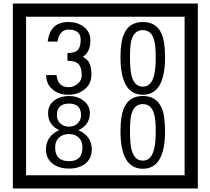

<svg xmlns="http://www.w3.org/2000/svg" viewBox="-20 -980 1195 1090"><path d="M1103 90H53V-960H1103ZM1028 15V-885H128V15ZM499 -556Q499 -504 460.5 -473Q422 -442 369 -442Q314 -442 280 -471Q242 -502 242 -554H301Q307 -485 370 -485Q398 -485 421 -504.5Q444 -524 444 -552Q444 -597 426 -616Q408 -635 363 -635V-679Q405 -679 421.5 -696Q438 -713 438 -754Q438 -812 369 -812Q318 -812 306 -744H251Q264 -855 368 -855Q419 -855 454 -829Q493 -800 493 -750Q493 -685 451 -658Q475 -642 483 -630Q499 -605 499 -556ZM917 -656Q917 -442 791 -442Q664 -442 664 -656Q664 -744 685 -789Q714 -855 791 -855Q868 -855 897 -789Q917 -745 917 -656ZM864 -656Q864 -723 855 -752Q840 -809 791 -809Q742 -809 726 -752Q718 -723 718 -656Q718 -587 726 -553Q742 -488 791 -488Q839 -488 855 -554Q864 -587 864 -656ZM501 -132Q501 -79 462 -49Q426 -23 372 -23Q317 -23 281 -49Q241 -79 241 -132Q241 -207 316 -241Q253 -271 253 -337Q253 -384 290 -411Q324 -435 372 -435Q419 -435 452 -410Q490 -383 490 -337Q490 -271 425 -241Q501 -207 501 -132ZM440 -326Q440 -392 372 -392Q303 -392 303 -326Q303 -297 322.5 -279Q342 -261 372 -261Q401 -261 420.5 -279Q440 -297 440 -326ZM448 -143Q448 -178 427.5 -198.5Q407 -219 372 -219Q336 -219 314.5 -198.5Q293 -178 293 -143Q293 -65 372 -65Q448 -65 448 -143ZM917 -236Q917 -22 791 -22Q664 -22 664 -236Q664 -324 685 -369Q714 -435 791 -435Q868 -435 897 -369Q917 -325 917 -236ZM864 -236Q864 -303 855 -332Q840 -389 791 -389Q742 -389 726 -332Q718 -303 718 -236Q718 -167 726 -133Q742 -68 791 -68Q839 -68 855 -134Q864 -167 864 -236Z"/></svg>

Font: Unicode BMP Fallback SIL
Style: Regular
Weight: 400
Foundry: NRSI, SIL International
Version: Version 5.1 Based on Unicode 5.1